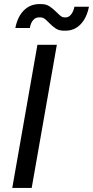

<svg xmlns="http://www.w3.org/2000/svg" viewBox="-20 -919 455 939"><path d="M163 -700H258L135 0H40ZM219 -808Q206 -822 197 -828Q188 -834 178 -834H170Q154 -834 142 -820.5Q130 -807 126 -782H55Q66 -838 97 -868.5Q128 -899 172 -899H181Q205 -899 221.5 -888.5Q238 -878 258 -858Q271 -845 278.5 -839.5Q286 -834 294 -834H302Q316 -834 327.5 -848Q339 -862 344 -886H415Q404 -831 374 -800Q344 -769 301 -769H292Q269 -769 253.5 -779Q238 -789 219 -808Z"/></svg>

Font: Bai Jamjuree Medium
Style: Italic
Weight: 500
Italic angle: -10°
Version: Version 1.000; ttfautohint (v1.6)